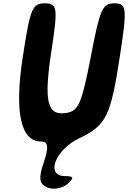

<svg xmlns="http://www.w3.org/2000/svg" viewBox="-20 -903 772 1157"><path d="M117 -558C66 -225 105 -50 228 -50C271 -50 275 -17 244 75C211 171 216 206 266 227C302 242 356 232 386 206C429 169 425 158 371 158C253 158 312 0 456 -69C622 -149 647 -200 704 -575C747 -854 743 -883 669 -883C597 -883 582 -848 527 -560C473 -281 453 -235 383 -223C264 -202 242 -287 291 -604C329 -854 326 -883 251 -883C175 -883 162 -854 117 -558Z"/></svg>

Font: Hussar Skorodowane
Style: Ky
Weight: 700
Foundry: Cannot Into Space Fonts
Version: Version 0.892